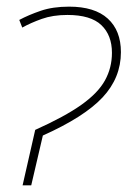

<svg xmlns="http://www.w3.org/2000/svg" viewBox="-20 -558 407 578"><path d="M86 -167Q175 -207 225 -242.5Q275 -278 296 -316Q317 -354 317 -399Q317 -452 285 -482.5Q253 -513 183 -513Q139 -513 105.5 -501Q72 -489 47 -475L38 -498Q66 -513 102.5 -525.5Q139 -538 188 -538Q265 -538 304.5 -502Q344 -466 344 -401Q344 -324 289 -265Q234 -206 109 -150L74 0H48Z"/></svg>

Font: Noto Sans Thin
Style: Italic
Weight: 100
Italic angle: -12°
Designer: Monotype Design Team
Foundry: Monotype Imaging Inc.
Version: Version 2.013; ttfautohint (v1.8.4.7-5d5b)